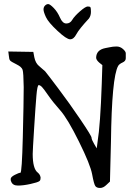

<svg xmlns="http://www.w3.org/2000/svg" viewBox="-20 -890 642 937"><path d="M414.1 -799.8Q365.2 -747.1 352.5 -722.7Q339.8 -698.2 322.3 -698.2Q304.7 -698.2 260.3 -739.7Q215.8 -781.2 204.1 -806.6Q192.4 -832 192.4 -843.8Q192.4 -855.5 199.7 -862.8Q207 -870.1 215.3 -870.1Q223.6 -870.1 242.2 -851.1Q260.7 -832 272.9 -803.7Q285.2 -775.4 303.7 -775.4Q322.3 -775.4 332.5 -793Q342.8 -810.5 370.1 -834.5Q397.5 -858.4 408.2 -858.4Q418.9 -858.4 421.4 -854.5Q423.8 -850.6 423.8 -832Q423.8 -813.5 414.1 -799.8ZM593.8 -629.9Q593.8 -629.9 593.8 -605.5Q593.8 -591.8 578.1 -585Q562.5 -578.1 556.6 -568.4Q525.4 -512.7 521.5 -198.2L516.6 -3.9L500 11.7Q484.4 27.3 468.8 27.3H467.8Q452.1 27.3 445.3 18.1Q438.5 8.8 429.7 -39.1Q420.9 -86.9 365.2 -199.2Q309.6 -311.5 273.9 -351.6Q238.3 -391.6 215.3 -424.8Q192.4 -458 184.1 -466.3Q175.8 -474.6 168.9 -474.6Q162.1 -474.6 157.7 -423.3Q153.3 -372.1 146.5 -263.2Q139.6 -154.3 139.6 -138.7Q139.6 -66.4 164.1 -47.9Q175.8 -38.1 177.7 -25.4Q178.7 -22.5 177.7 -19.5Q177.7 -9.8 171.9 -5.9Q164.1 0 128.9 7.8Q93.8 15.6 67.4 15.6Q41 15.6 34.2 -4.9Q32.2 -6.8 32.2 -16.6Q32.2 -26.4 52.2 -36.6Q72.3 -46.9 79.6 -46.9Q86.9 -46.9 91.3 -220.2Q95.7 -393.6 95.7 -464.8Q94.7 -535.2 90.3 -549.3Q85.9 -563.5 60.1 -576.2Q34.2 -588.9 29.3 -594.7Q24.4 -600.6 23.4 -616.2L20.5 -638.7L142.6 -636.7L147.5 -610.4Q153.3 -582 170.4 -567.9Q187.5 -553.7 200.2 -542Q210.9 -529.3 264.6 -458Q318.4 -386.7 372.6 -306.6Q426.8 -226.6 426.8 -217.8Q426.8 -209 439.5 -187.5L452.1 -166L456.1 -197.3Q469.7 -280.3 476.6 -481.4L479.5 -572.3L464.8 -584Q450.2 -596.7 449.2 -607.4Q449.2 -646.5 494.1 -655.3Q497.1 -655.3 514.2 -659.2Q531.2 -663.1 548.8 -663.1Q566.4 -663.1 580.1 -650.9Q593.8 -638.7 593.8 -629.9Z"/></svg>

Font: Drukaatie burti
Style: Light
Weight: 300
Version: Version 0.14